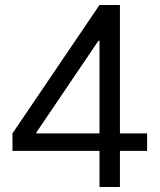

<svg xmlns="http://www.w3.org/2000/svg" viewBox="-20 -750 640 770"><path d="M379 0V-145H30V-215L379 -730H461V-215H570V-145H461V0ZM126 -215H379V-587H375L126 -219Z"/></svg>

Font: M PLUS Code Latin 60
Style: Regular
Weight: 400
Width: 7
Monospace: yes
Designer: Coji Morishita
Foundry: UNDERFOREST DESIGN
Version: Version 1.005; ttfautohint (v1.8.3)